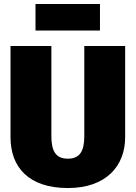

<svg xmlns="http://www.w3.org/2000/svg" viewBox="-20 -928 684 968"><path d="M484 -774V-908H159V-774ZM611 -696H405V-242C405 -165 382 -128 322 -128C262 -128 239 -165 239 -242V-696H33V-236C33 -84 126 20 322 20C518 20 611 -94 611 -236Z"/></svg>

Font: Fira Sans Heavy
Style: Regular
Weight: 900
Designer: bBox Type GmbH & Carrois Corporate GbR & Edenspiekermann AG
Foundry: bBox Type GmbH & Carrois Corporate GbR & Edenspiekermann AG
Version: Version 4.300;PS 004.300;hotconv 1.0.88;makeotf.lib2.5.64775